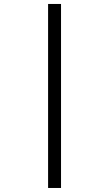

<svg xmlns="http://www.w3.org/2000/svg" viewBox="-20 -724 547 963"><path d="M221.2 218.8V-704.1H286.1V218.8Z"/></svg>

Font: Kameron
Style: Regular
Weight: 400
Designer: Vernon Adams
Foundry: Vernon Adams
Version: Version 1.100